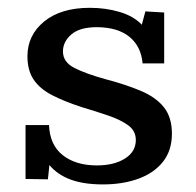

<svg xmlns="http://www.w3.org/2000/svg" viewBox="-20 -469 510 499"><path d="M247.6 10.3Q197.8 10.3 163.8 -2.2Q129.9 -14.6 108.4 -40L104.5 -2.9Q89.8 -2.9 75.7 -3.4Q61.5 -3.9 46.4 -3.9V-144H107.4Q109.4 -92.3 143.1 -65.7Q176.8 -39.1 231.9 -39.1Q276.4 -39.1 304.7 -56.9Q333 -74.7 333 -105Q333 -128.9 313.2 -143.3Q293.5 -157.7 261.2 -168.7Q229 -179.7 191.4 -190.9Q146.5 -205.6 115 -221.9Q83.5 -238.3 67.4 -262.2Q51.3 -286.1 51.3 -322.8Q51.3 -377.4 94.7 -413.1Q138.2 -448.7 213.4 -448.7Q254.4 -448.7 290.8 -438Q327.1 -427.2 348.6 -404.8Q349.1 -406.7 351.3 -415Q353.5 -423.3 355.7 -431.4Q357.9 -439.5 357.9 -439.5Q357.9 -439.5 368.2 -438.7Q378.4 -438 390.1 -437.5Q401.9 -437 406.7 -436.5V-304.2H350.6Q346.7 -348.6 316.4 -373.3Q286.1 -397.9 232.4 -398.4Q187 -398.4 165.3 -379.4Q143.6 -360.4 143.6 -335.4Q143.6 -307.6 173.3 -292.5Q203.1 -277.3 252.4 -263.7Q306.6 -249.5 345.9 -232.9Q385.3 -216.3 406 -190.2Q426.8 -164.1 426.8 -121.6Q426.8 -77.6 403.3 -48.3Q379.9 -19 339.4 -4.4Q298.8 10.3 247.6 10.3Z"/></svg>

Font: Kameron Medium
Style: Regular
Weight: 500
Designer: Vernon Adams
Foundry: Vernon Adams
Version: Version 1.100